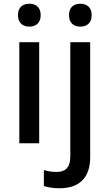

<svg xmlns="http://www.w3.org/2000/svg" viewBox="-20 -764 584 1024"><path d="M137 -744C103 -744 76 -727 76 -683C76 -640 103 -622 137 -622C169 -622 197 -640 197 -683C197 -727 169 -744 137 -744ZM348 -683C348 -640 375 -622 409 -622C441 -622 469 -640 469 -683C469 -727 441 -744 409 -744C375 -744 348 -727 348 -683ZM189 -539H83V0H189ZM297 240C413 240 461 174 461 74V-539H355V69C355 135 324 153 281 153C255 153 235 149 214 143V228C234 235 263 240 297 240Z"/></svg>

Font: Noto Sans Malayalam Medium
Style: Regular
Weight: 500
Designer: Jelle Bosma - Monotype Design Team
Foundry: Monotype Imaging Inc.
Version: Version 2.104